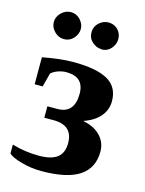

<svg xmlns="http://www.w3.org/2000/svg" viewBox="-106 -738 613 811"><g transform="rotate(15 200.5 -332.5)"><path d="M273 -240 271 -242Q318 -234 346 -206Q375 -177 375 -136Q375 -64 321 -28Q267 8 154 8Q110 8 67 -4Q24 -16 10 -30V-69Q67 -52 128 -52Q182 -52 208 -72Q234 -92 234 -135Q234 -215 145 -213H109V-263H152Q227 -263 227 -349Q227 -423 150 -423Q133 -423 115 -417Q99 -412 84 -400L68 -339H33V-457Q110 -472 168 -472Q269 -472 318 -444Q367 -416 367 -354Q367 -316 343 -288Q319 -259 273 -243ZM267 -554V-555Q245 -555 226 -572Q208 -588 208 -614Q208 -638 226 -655Q245 -672 267 -672Q292 -672 308 -656Q325 -639 325 -614Q325 -591 308 -572Q292 -554 267 -554ZM103 -555H102Q79 -555 61 -573Q43 -591 43 -614Q43 -637 61 -655Q79 -673 103 -673Q127 -673 144 -655Q161 -636 161 -615Q161 -592 144 -573Q127 -555 103 -555Z"/></g></svg>

Font: Libra Serif Modern
Style: Bold
Weight: 700
Designer: Stefan Peev, Context Ltd
Foundry: Ascender Corporation
Version: Version 1.000